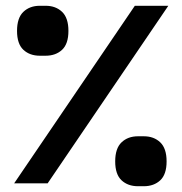

<svg xmlns="http://www.w3.org/2000/svg" viewBox="-20 -635 629 665"><path d="M447 -615H563L145 0H29ZM379 -76Q379 -121 401 -142Q423 -163 458 -163H478Q513 -163 535 -142Q557 -121 557 -76Q557 -31 535 -10.5Q513 10 478 10H458Q423 10 401 -10.5Q379 -31 379 -76ZM39 -528Q39 -573 61 -594Q83 -615 118 -615H138Q173 -615 195 -594Q217 -573 217 -528Q217 -483 195 -462.5Q173 -442 138 -442H118Q83 -442 61 -462.5Q39 -483 39 -528Z"/></svg>

Font: IBM Plex Sans Arabic SemiBold
Style: Regular
Weight: 600
Designer: Mike Abbink, Paul van der Laan, Pieter van Rosmalen, Wael Morcos, Khajak Apelian
Foundry: Bold Monday
Version: Version 1.1